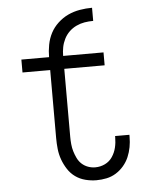

<svg xmlns="http://www.w3.org/2000/svg" viewBox="-53 -765 605 815"><g transform="rotate(-5 250.0 -357.5)"><path d="M325 8Q302 8 278.5 2Q255 -4 236 -17.5Q217 -31 204 -51Q191 -71 183 -93Q175 -115 172.5 -138.5Q170 -162 170 -185V-475H52V-530H170Q170 -556 175 -582.5Q180 -609 192 -632Q204 -655 224 -673.5Q244 -692 267.5 -703Q291 -714 317.5 -718.5Q344 -723 370 -723V-667Q351 -667 333 -664Q315 -661 298 -653Q281 -645 267.5 -632Q254 -619 245.5 -602Q237 -585 233.5 -567Q230 -549 230 -530H402V-475H230V-185Q230 -170 231.5 -154Q233 -138 237.5 -123Q242 -108 249 -93.5Q256 -79 267.5 -68.5Q279 -58 294 -52.5Q309 -47 325 -47Q347 -47 366.5 -56.5Q386 -66 398 -84Q410 -102 415 -123Q420 -144 420 -166Q420 -167 420 -169Q420 -171 420 -172H481Q481 -170 481 -167.5Q481 -165 481 -163Q481 -141 477 -119.5Q473 -98 464.5 -78Q456 -58 441.5 -41Q427 -24 408.5 -12.5Q390 -1 368.5 3.5Q347 8 325 8Z"/></g></svg>

Font: Iosevka Term Light
Style: Regular
Weight: 300
Monospace: yes
Designer: Belleve Invis
Foundry: Belleve Invis
Version: Version 9.0.1; ttfautohint (v1.8.3)